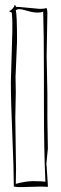

<svg xmlns="http://www.w3.org/2000/svg" viewBox="-20 -756 246 778"><path d="M169 -82Q169 -82 174 -5V1L145 0L71 2H53Q50 2 36 0Q36 -66 30 -207Q24 -348 24 -424L30 -630V-665Q30 -677 28 -703Q28 -706 23 -707Q18 -708 18 -712Q22 -712 28 -718Q39 -729 39 -736H40Q42 -736 45 -728H55L142 -720Q161 -720 168 -724Q172 -717 172 -704L169 -529L172 -376V-278L174 -154L168 -93Q168 -83 169 -82ZM42 -279 45 -71Q45 -61 44.5 -41Q44 -21 44 -11Q85 -22 113.5 -22Q142 -22 164 -20Q158 -145 158 -328V-451Q158 -621 155 -709Q148 -705 131.5 -705Q115 -705 91 -712Q67 -719 59 -719Q51 -719 44 -715Q49 -697 49 -588L43 -445L44 -381Z"/></svg>

Font: Londrina Sketch
Style: Regular
Weight: 400
Designer: Marcelo Magalhaes
Foundry: Marcelo Magalhaes
Version: Version 1.001 2011